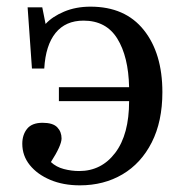

<svg xmlns="http://www.w3.org/2000/svg" viewBox="-20 -543 554 577"><path d="M220 14Q170 14 131 -2.5Q92 -19 69.5 -47Q47 -75 47 -111Q47 -138 61.5 -156Q76 -174 108 -174Q139 -174 152 -160.5Q165 -147 165 -127Q165 -106 133 -56Q149 -41 172 -35Q195 -29 218 -29Q285 -29 326.5 -84Q368 -139 368 -239H157V-281H368Q366 -373 332.5 -427Q299 -481 231 -481Q177 -481 147 -444Q117 -407 113 -337H76L63 -521H107L117 -471Q137 -493 172.5 -508Q208 -523 252 -523Q356 -523 412 -453Q468 -383 468 -266Q468 -178 436 -115Q404 -52 348 -19Q292 14 220 14Z"/></svg>

Font: Literata 36pt
Style: Regular
Weight: 400
Designer: Latin by Veronika Burian and Jose Scaglione. Greek by Irene Vlachou. Cyrillic by Vera Evstafieva.
Foundry: TypeTogether
Version: Version 3.002